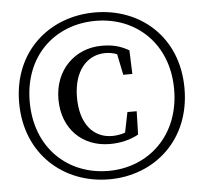

<svg xmlns="http://www.w3.org/2000/svg" viewBox="-54 -811 940 886"><g transform="rotate(-5 416.0 -368.5)"><path d="M508 -190C487 -183 465 -180 448 -180C361 -180 301 -248 301 -371C301 -495 365 -564 449 -564C467 -564 485 -561 503 -554L523 -457H565L561 -567C520 -590 486 -599 435 -599C313 -599 215 -508 215 -370C215 -233 307 -144 434 -144C484 -144 528 -155 567 -176L570 -284H527ZM417 -21C230 -21 82 -155 82 -370C82 -585 230 -716 417 -716C603 -716 751 -583 751 -370C751 -157 603 -21 417 -21ZM417 -755C207 -755 33 -609 33 -370C33 -131 207 18 417 18C627 18 799 -131 799 -370C799 -609 627 -755 417 -755Z"/></g></svg>

Font: Source Han Serif CN SemiBold
Style: Regular
Weight: 600
Designer: Ryoko NISHIZUKA 西塚涼子 (kana & ideographs); Frank Grießhammer (Latin, Greek & Cyrillic); Wenlong ZHANG 张文龙 (bopomofo); San
Foundry: Adobe Systems Incorporated
Version: Version 1.000;PS 1;hotconv 16.6.53;makeotf.lib2.5.65590